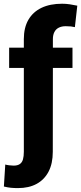

<svg xmlns="http://www.w3.org/2000/svg" viewBox="-40 -780 428 1014"><path d="M342.8 -528.3V-421.4H239.3L238.8 21.5Q238.8 83.5 216.6 126.2Q194.3 168.9 153.3 191.2Q112.3 213.4 54.7 213.4Q34.7 213.4 17.6 211.7Q0.5 210 -19.5 205.1L-12.2 88.9Q-4.9 91.3 8.8 93Q22.5 94.7 31.7 94.7Q52.7 94.7 64.7 86.4Q76.7 78.1 81.3 61.8Q85.9 45.4 85.9 21.5V-421.4H8.3V-528.3H85.9V-573.2Q85.9 -634.3 110.1 -675.8Q134.3 -717.3 179.4 -738.8Q224.6 -760.3 288.1 -760.3Q308.6 -760.3 328.1 -757.3Q347.7 -754.4 368.2 -750L355.5 -636.7Q345.2 -639.2 334.2 -640.4Q323.2 -641.6 307.1 -641.6Q285.6 -641.6 270.3 -633.8Q254.9 -626 247.1 -610.6Q239.3 -595.2 239.3 -573.2V-528.3Z"/></svg>

Font: Roboto ExtraBold
Style: Regular
Weight: 800
Designer: Christian Robertson
Foundry: Google
Version: Version 3.009; 2024